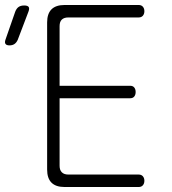

<svg xmlns="http://www.w3.org/2000/svg" viewBox="-69 -750 689 770"><path d="M170 -406H453Q464 -406 469.5 -399Q475 -392 475 -381Q475 -370 469.5 -363Q464 -356 453 -356H170V-85Q170 -68 179 -59Q188 -50 205 -50H487Q498 -50 504 -43Q510 -36 510 -25Q510 -14 504 -7Q498 0 487 0H190Q155 0 137.5 -17.5Q120 -35 120 -70V-660Q120 -695 137.5 -712.5Q155 -730 190 -730H487Q498 -730 504 -723Q510 -716 510 -705Q510 -694 504 -687Q498 -680 487 -680H205Q188 -680 179 -671.5Q170 -663 170 -645ZM2 -590Q-3 -579 -11 -573.5Q-19 -568 -31 -568Q-43 -568 -47 -574Q-51 -580 -47 -591L-8 -703Q-3 -716 5.5 -722Q14 -728 28 -728Q42 -728 46 -722Q50 -716 45 -703Z"/></svg>

Font: Maple Mono Thin
Style: Regular
Weight: 250
Monospace: yes
Designer: subframe7536
Version: Version 7.000